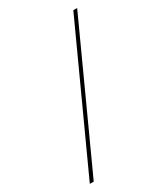

<svg xmlns="http://www.w3.org/2000/svg" viewBox="-224 -878 980 1126"><g transform="rotate(-30 265.5 -315.0)"><path d="M40 150 465.5 -780.5H491.5L66.5 150Z"/></g></svg>

Font: Bodoni Moda 9pt Medium
Style: Regular
Weight: 500
Designer: Owen Earl
Foundry: indestructible type
Version: Version 2.005